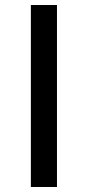

<svg xmlns="http://www.w3.org/2000/svg" viewBox="-20 -745 350 765"><path d="M103 -725H207V0H103Z"/></svg>

Font: Reem Kufi Ink
Style: Regular
Weight: 400
Designer: Khaled Hosny
Version: Version 1.7